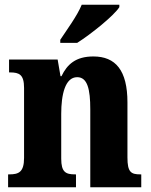

<svg xmlns="http://www.w3.org/2000/svg" viewBox="-20 -786 634 806"><path d="M233 -619V-606H304C364 -644 459 -721 481 -756V-766H323C305 -721 260 -660 233 -619ZM14 0H299V-54H295C256 -54 237 -63 237 -120V-308C237 -388 253 -462 304 -462C347 -462 359 -412 359 -327V0H573V-54H569C530 -54 515 -63 515 -125V-356C515 -491 465 -549 372 -549C298 -549 262 -516 238 -466H234L222 -536H18V-482H22C61 -482 81 -473 81 -417V-123C81 -63 58 -54 19 -54H14Z"/></svg>

Font: Noto Serif Myanmar Condensed ExtraBold
Style: Regular
Weight: 800
Width: 3
Designer: Ben Mitchell and the Monotype Design Team
Foundry: Monotype Imaging Inc.
Version: Version 2.106